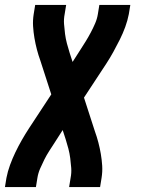

<svg xmlns="http://www.w3.org/2000/svg" viewBox="-54 -540 574 775"><path d="M-34 215 -28 178Q-23 152 -13.5 126Q-4 100 8 75Q20 50 34 25.5Q48 1 63 -22L153 -159L109 -295Q101 -317 95 -340Q89 -363 85 -386.5Q81 -410 79.5 -434Q78 -458 82 -483L88 -520H213L207 -483Q203 -463 204.5 -443Q206 -423 208.5 -403.5Q211 -384 216 -365Q221 -346 227 -327L239 -290L271 -340Q282 -357 292.5 -374Q303 -391 312.5 -409Q322 -427 330 -445.5Q338 -464 341 -483L347 -520H472L466 -483Q461 -457 451.5 -431Q442 -405 429.5 -380Q417 -355 403.5 -330.5Q390 -306 375 -283L285 -146L329 -10Q337 12 343 35Q349 58 353 81.5Q357 105 358.5 129Q360 153 356 178L350 215H225L231 178Q235 158 233.5 138Q232 118 229.5 98.5Q227 79 222 60Q217 41 211 22L199 -15L167 35Q156 52 145 69Q134 86 125 104Q116 122 108 140.5Q100 159 97 178L91 215Z"/></svg>

Font: Iosevka Term Curly Extrabold
Style: Italic
Weight: 800
Italic angle: -9°
Designer: Belleve Invis
Foundry: Belleve Invis
Version: Version 32.3.0